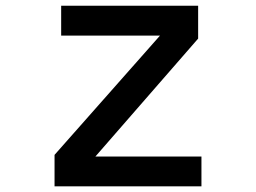

<svg xmlns="http://www.w3.org/2000/svg" viewBox="-20 -659 905 679"><path d="M172.9 0H692.4V-105.5H317.4L680.7 -522.5V-638.7H196.3V-533.2H545.9L172.9 -111.3Z"/></svg>

Font: OCR-B
Style: Regular
Weight: 400
Version: 1.1